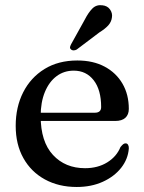

<svg xmlns="http://www.w3.org/2000/svg" viewBox="-20 -715 560 746"><path d="M480.5 -292Q480.5 -269.5 467 -257.2Q453.5 -245 427.5 -245H108V-277H348Q373 -277 373 -299Q373 -366 344 -403.2Q315 -440.5 266.5 -440.5Q228.5 -440.5 199.8 -419Q171 -397.5 154.5 -357.8Q138 -318 138 -264Q138 -164.5 185.8 -113Q233.5 -61.5 310.5 -61.5Q360 -61.5 396.5 -84Q433 -106.5 448 -143.5Q454.5 -151.5 458.8 -154.8Q463 -158 468 -158Q474.5 -158 477.8 -152Q481 -146 480.5 -138Q477.5 -97 450.8 -63Q424 -29 379.5 -8.8Q335 11.5 278 11.5Q208 11.5 154.2 -18Q100.5 -47.5 70.8 -100.8Q41 -154 41 -226Q41 -299 70 -356.2Q99 -413.5 152.8 -446.8Q206.5 -480 280.5 -480Q342 -480 386.8 -456Q431.5 -432 456 -389.8Q480.5 -347.5 480.5 -292ZM309.5 -639Q323.5 -666.5 339 -682Q354.5 -697.5 377.5 -694.5Q397.5 -692.5 407.5 -678.2Q417.5 -664 415 -648Q413 -630 400.5 -616.2Q388 -602.5 366 -589L278 -522.5Q272.5 -519.5 266.2 -519.2Q260 -519 256 -523Q251 -527 252.2 -532.5Q253.5 -538 256.5 -543.5Z"/></svg>

Font: Fraunces
Style: Regular
Weight: 400
Version: Version 1.000;[b76b70a41]